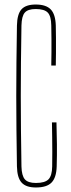

<svg xmlns="http://www.w3.org/2000/svg" viewBox="-20 -824 314 850"><path d="M139 6Q95 6 75.5 -15.8Q56 -37.5 55 -87Q53.5 -173.5 52.8 -250Q52 -326.5 52 -399.5Q52 -472.5 52.8 -548.8Q53.5 -625 55 -711Q56 -761.5 75.2 -782.8Q94.5 -804 138 -804Q184 -804 204.8 -782.2Q225.5 -760.5 227 -711Q227.5 -690.5 227.8 -656.5Q228 -622.5 227.8 -588.5Q227.5 -554.5 227 -534H207Q207.5 -563.5 207.8 -593Q208 -622.5 207.8 -652Q207.5 -681.5 207 -711Q206.5 -752.5 191.5 -768.2Q176.5 -784 138 -784Q103.5 -784 89.8 -768.2Q76 -752.5 75 -711Q73.5 -625 72.8 -548.8Q72 -472.5 72 -399.5Q72 -326.5 72.8 -250Q73.5 -173.5 75 -87Q76 -46.5 90 -30.2Q104 -14 139 -14Q179 -14 194.8 -30.2Q210.5 -46.5 211 -87Q211.5 -119.5 211.5 -152Q211.5 -184.5 211 -217Q210.5 -249.5 210 -282H230Q231.5 -229.5 232 -184.5Q232.5 -139.5 231 -87Q229.5 -37.5 208.2 -15.8Q187 6 139 6Z"/></svg>

Font: Big Shoulders Display SC Thin
Style: Regular
Weight: 100
Designer: Patric King
Foundry: XO Type Co
Version: Version 2.002